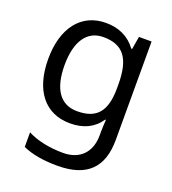

<svg xmlns="http://www.w3.org/2000/svg" viewBox="-142 -653 898 1000"><g transform="rotate(20 307.5 -153.0)"><path d="M275 -546C137 -546 55 -438 55 -267C55 -92 137 10 276 10C349 10 405 -16 442 -71H446C445 -59 443 -21 443 -5V16C443 110 387 167 295 167C218 167 148 152 97 125V206C148 229 212 240 290 240C454 240 530 162 530 9V-536H460L448 -465H443C403 -520 345 -546 275 -546ZM287 -472C395 -472 444 -413 444 -267V-246C444 -117 397 -62 289 -62C195 -62 146 -134 146 -266C146 -398 197 -472 287 -472Z"/></g></svg>

Font: Noto Sans Osage
Style: Regular
Weight: 400
Designer: Monotype Design Team
Foundry: Monotype Imaging Inc.
Version: Version 2.002